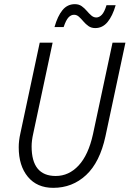

<svg xmlns="http://www.w3.org/2000/svg" viewBox="-20 -895 623 923"><path d="M70 -187Q70 -219 78 -254L171 -690H233L140 -254Q132 -219 132 -191Q132 -49 248 -49Q311 -49 358 -99.5Q405 -150 427 -250L521 -690H583L487 -240Q460 -115 394 -53.5Q328 8 236 8Q158 8 114 -45Q70 -98 70 -187ZM242 -765Q257 -818 280.5 -846.5Q304 -875 340 -875Q359 -875 372.5 -865.5Q386 -856 397 -843Q408 -830 419 -820.5Q430 -811 443 -811Q457 -811 469.5 -824Q482 -837 492 -870H536Q521 -818 497 -789Q473 -760 438 -760Q419 -760 405.5 -769.5Q392 -779 381 -792Q370 -805 359.5 -814.5Q349 -824 336 -824Q321 -824 309 -811Q297 -798 286 -765Z"/></svg>

Font: Radio Canada Condensed Light
Style: Italic
Weight: 300
Width: 3
Italic angle: -12°
Designer: Charles Daoud, Etienne Aubert Bonn, Alexandre Saumier Demers, Jacques Le Bailly
Foundry: Radio-Canada
Version: Version 2.104; ttfautohint (v1.8.4.7-5d5b);gftools[0.9.28.de